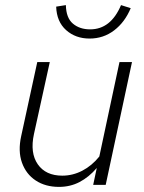

<svg xmlns="http://www.w3.org/2000/svg" viewBox="-20 -724 564 752"><path d="M211 8Q158 8 120 -17Q82 -42 66 -87Q50 -132 63 -191L126 -481H175L113 -199Q97 -125 128 -80.5Q159 -36 224 -36Q265 -36 302.5 -55.5Q340 -75 369 -111L448 -481H497L394 0H345L359 -66Q328 -30 291.5 -11Q255 8 211 8ZM331 -573Q276 -573 239 -606Q202 -639 200 -698L238 -704Q239 -654 265.5 -631.5Q292 -609 333 -609Q414 -609 454 -704L492 -692Q469 -637 427 -605Q385 -573 331 -573Z"/></svg>

Font: Red Hat Text VF
Style: Italic
Weight: 300
Italic angle: -12°
Designer: Pentagram, MCKL
Foundry: Pentagram, MCKL
Version: Version 1.023